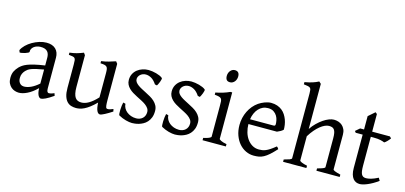

<svg xmlns="http://www.w3.org/2000/svg" viewBox="-67 -1207 3523 1671"><g transform="rotate(15 1695.0 -371.5)"><path d="M171.9 -48.8Q201.2 -48.8 234.1 -63.7Q267.1 -78.6 304.2 -110.8V-237.3Q263.2 -230.5 236.6 -224.1Q210 -217.8 192.9 -211.2Q175.8 -204.6 165.5 -197.3Q155.3 -189.9 147.5 -181.6Q134.8 -168.5 127 -151.6Q119.1 -134.8 119.1 -111.8Q119.1 -92.3 125 -80.1Q130.9 -67.9 139.2 -60.8Q147.5 -53.7 156.5 -51.3Q165.5 -48.8 171.9 -48.8ZM452.1 -40Q410.6 -11.2 383.5 1.7Q356.4 14.6 342.8 14.6Q326.7 14.6 315.9 -7.8Q305.2 -30.3 304.2 -69.8Q282.2 -47.9 260.3 -31.7Q238.3 -15.6 217.3 -5.4Q196.3 4.9 177.5 9.8Q158.7 14.6 143.1 14.6Q125.5 14.6 106.9 8.8Q88.4 2.9 73.5 -9.8Q58.6 -22.5 48.8 -42.5Q39.1 -62.5 39.1 -90.8Q39.1 -127.9 52 -152.8Q64.9 -177.7 83 -195.8Q94.7 -207.5 109.6 -218Q124.5 -228.5 149.2 -238.3Q173.8 -248 210.9 -256.8Q248 -265.6 304.2 -273.9V-342.8Q304.2 -359.4 300.3 -373.8Q296.4 -388.2 287.1 -398.7Q277.8 -409.2 262 -414.8Q246.1 -420.4 222.2 -419.9Q206.5 -419.4 191.4 -414.6Q176.3 -409.7 165 -400.9Q153.8 -392.1 147.5 -380.1Q141.1 -368.2 142.6 -353.5Q143.1 -349.1 132.6 -343.5Q122.1 -337.9 107.7 -333.5Q93.3 -329.1 79.3 -326.7Q65.4 -324.2 59.6 -325.7L52.7 -344.7Q64 -369.1 86.9 -391.6Q109.9 -414.1 139.4 -431.2Q168.9 -448.2 201.9 -458.5Q234.9 -468.8 265.6 -468.8Q319.3 -468.8 348.4 -440.7Q377.4 -412.6 377.4 -362.3V-86.9Q377.4 -66.4 382.8 -57.6Q388.2 -48.8 397 -48.8Q403.8 -48.8 414.6 -51.3Q425.3 -53.7 444.8 -62Z M981 -40Q962.9 -28.3 946.3 -18.3Q929.7 -8.3 915.5 -1Q901.4 6.3 890.6 10.5Q879.9 14.6 874 14.6Q856.9 14.6 846.2 -8.1Q835.4 -30.8 832.5 -81.1Q802.2 -50.8 777.1 -32Q752 -13.2 730.7 -2.9Q709.5 7.3 691.7 11Q673.8 14.6 658.2 14.6Q635.3 14.6 614.3 8.3Q593.3 2 577.1 -14.9Q561 -31.7 551.5 -61Q542 -90.3 542 -136.2V-347.2Q542 -370.6 540.5 -383.5Q539.1 -396.5 533 -403.1Q526.9 -409.7 514.2 -412.1Q501.5 -414.6 479 -417V-436.5Q496.6 -438.5 512 -441.4Q527.3 -444.3 541.7 -448.2Q556.2 -452.1 570.8 -457.3Q585.4 -462.4 601.6 -468.8L615.2 -449.7V-163.1Q615.2 -128.9 620.4 -106Q625.5 -83 635 -69.3Q644.5 -55.7 658.4 -49.8Q672.4 -43.9 689.9 -43.9Q705.6 -43.9 721.9 -48.6Q738.3 -53.2 755.6 -63.2Q772.9 -73.2 792 -89.1Q811 -105 832.5 -127.9V-347.2Q832.5 -369.1 830.3 -382.3Q828.1 -395.5 820.8 -402.8Q813.5 -410.2 800 -413.1Q786.6 -416 764.2 -417V-436.5Q799.3 -440.9 831.5 -450.2Q863.8 -459.5 891.1 -468.8L905.8 -449.7V-124Q905.8 -93.8 908 -74.7Q910.2 -55.7 917 -50.8Q922.9 -46.9 937 -49.1Q951.2 -51.3 976.1 -62Z M1330.6 -138.2Q1330.6 -103.5 1320.8 -78.9Q1311 -54.2 1295.4 -37.1Q1279.8 -20 1260.7 -9.8Q1241.7 0.5 1223.1 5.9Q1204.6 11.2 1188.2 12.9Q1171.9 14.6 1162.6 14.6Q1139.2 14.6 1106.2 5.9Q1073.2 -2.9 1040.5 -21Q1037.1 -22.5 1035.9 -36.9Q1034.7 -51.3 1035.4 -70.1Q1036.1 -88.9 1038.3 -107.9Q1040.5 -127 1043.9 -138.2L1064.9 -132.8Q1065.9 -112.3 1075.7 -94.2Q1085.4 -76.2 1101.8 -63Q1118.2 -49.8 1139.9 -42Q1161.6 -34.2 1187 -34.2Q1204.6 -34.2 1219.2 -39.8Q1233.9 -45.4 1244.6 -55.4Q1255.4 -65.4 1261.2 -79.6Q1267.1 -93.8 1267.1 -110.8Q1267.1 -130.4 1256.6 -145.5Q1246.1 -160.6 1229 -173.1Q1211.9 -185.5 1190.2 -196.5Q1168.5 -207.5 1146 -219.2Q1125.5 -229.5 1106.4 -241.2Q1087.4 -252.9 1072.5 -267.6Q1057.6 -282.2 1048.6 -300.3Q1039.6 -318.4 1039.6 -341.8Q1039.6 -372.1 1051.8 -395.8Q1064 -419.4 1084.2 -435.5Q1104.5 -451.7 1130.6 -460.2Q1156.7 -468.8 1184.6 -468.8Q1199.7 -468.8 1218 -466.1Q1236.3 -463.4 1254.2 -458.5Q1272 -453.6 1287.6 -446.8Q1303.2 -439.9 1313 -431.2Q1315.9 -428.2 1313.7 -418Q1311.5 -407.7 1306.9 -395.5Q1302.2 -383.3 1296.9 -372.6Q1291.5 -361.8 1288.6 -357.9L1269.5 -361.8Q1246.1 -397 1220.9 -410.9Q1195.8 -424.8 1171.9 -424.8Q1155.8 -424.8 1143.1 -419.4Q1130.4 -414.1 1121.3 -405.5Q1112.3 -397 1107.7 -386.7Q1103 -376.5 1103 -366.2Q1103 -350.6 1112.3 -338.1Q1121.6 -325.7 1136.7 -314.7Q1151.9 -303.7 1171.1 -293.7Q1190.4 -283.7 1210.9 -272.9Q1231.9 -262.2 1253.4 -250Q1274.9 -237.8 1292 -221.9Q1309.1 -206.1 1319.8 -185.8Q1330.6 -165.5 1330.6 -138.2Z M1716.8 -138.2Q1716.8 -103.5 1707 -78.9Q1697.3 -54.2 1681.6 -37.1Q1666 -20 1647 -9.8Q1627.9 0.5 1609.4 5.9Q1590.8 11.2 1574.5 12.9Q1558.1 14.6 1548.8 14.6Q1525.4 14.6 1492.4 5.9Q1459.5 -2.9 1426.8 -21Q1423.3 -22.5 1422.1 -36.9Q1420.9 -51.3 1421.6 -70.1Q1422.4 -88.9 1424.6 -107.9Q1426.8 -127 1430.2 -138.2L1451.2 -132.8Q1452.1 -112.3 1461.9 -94.2Q1471.7 -76.2 1488 -63Q1504.4 -49.8 1526.1 -42Q1547.9 -34.2 1573.2 -34.2Q1590.8 -34.2 1605.5 -39.8Q1620.1 -45.4 1630.9 -55.4Q1641.6 -65.4 1647.5 -79.6Q1653.3 -93.8 1653.3 -110.8Q1653.3 -130.4 1642.8 -145.5Q1632.3 -160.6 1615.2 -173.1Q1598.1 -185.5 1576.4 -196.5Q1554.7 -207.5 1532.2 -219.2Q1511.7 -229.5 1492.7 -241.2Q1473.6 -252.9 1458.7 -267.6Q1443.8 -282.2 1434.8 -300.3Q1425.8 -318.4 1425.8 -341.8Q1425.8 -372.1 1438 -395.8Q1450.2 -419.4 1470.5 -435.5Q1490.7 -451.7 1516.8 -460.2Q1543 -468.8 1570.8 -468.8Q1585.9 -468.8 1604.2 -466.1Q1622.6 -463.4 1640.4 -458.5Q1658.2 -453.6 1673.8 -446.8Q1689.5 -439.9 1699.2 -431.2Q1702.1 -428.2 1700 -418Q1697.8 -407.7 1693.1 -395.5Q1688.5 -383.3 1683.1 -372.6Q1677.7 -361.8 1674.8 -357.9L1655.8 -361.8Q1632.3 -397 1607.2 -410.9Q1582 -424.8 1558.1 -424.8Q1542 -424.8 1529.3 -419.4Q1516.6 -414.1 1507.6 -405.5Q1498.5 -397 1493.9 -386.7Q1489.3 -376.5 1489.3 -366.2Q1489.3 -350.6 1498.5 -338.1Q1507.8 -325.7 1522.9 -314.7Q1538.1 -303.7 1557.4 -293.7Q1576.7 -283.7 1597.2 -272.9Q1618.2 -262.2 1639.6 -250Q1661.1 -237.8 1678.2 -221.9Q1695.3 -206.1 1706.1 -185.8Q1716.8 -165.5 1716.8 -138.2Z M1795.4 0V-21Q1828.6 -27.8 1846.2 -35.9Q1863.8 -43.9 1863.8 -50.8V-327.1Q1863.8 -352.1 1862.8 -367.4Q1861.8 -382.8 1855.5 -391.4Q1849.1 -399.9 1835.2 -403.8Q1821.3 -407.7 1795.4 -410.2V-429.7Q1810.5 -432.6 1827.4 -436.8Q1844.2 -440.9 1860.8 -446Q1877.4 -451.2 1892.6 -457Q1907.7 -462.9 1920.4 -468.8H1937V-50.8Q1937 -44.9 1953.4 -36.4Q1969.7 -27.8 2005.4 -21V0ZM1951.7 -615.7Q1951.7 -602.1 1947.3 -589.8Q1942.9 -577.6 1935.3 -568.6Q1927.7 -559.6 1917.5 -554.2Q1907.2 -548.8 1895 -548.8Q1873 -548.8 1863.5 -561Q1854 -573.2 1854 -595.7Q1854 -609.4 1858.4 -621.6Q1862.8 -633.8 1870.6 -642.8Q1878.4 -651.9 1888.4 -657Q1898.4 -662.1 1910.2 -662.1Q1951.7 -662.1 1951.7 -615.7Z M2274.4 -417.5Q2249 -417.5 2227.8 -407.7Q2206.5 -397.9 2190.2 -380.1Q2173.8 -362.3 2162.8 -337.6Q2151.9 -313 2147.5 -283.2H2356.4Q2367.7 -283.2 2371.3 -286.9Q2375 -290.5 2375 -300.8Q2375 -314 2371.3 -333.7Q2367.7 -353.5 2356.7 -372.3Q2345.7 -391.1 2325.9 -404.3Q2306.2 -417.5 2274.4 -417.5ZM2455.1 -272Q2446.3 -262.2 2431.6 -253.9Q2417 -245.6 2401.4 -239.3H2144.5Q2145 -201.2 2155 -166.7Q2165 -132.3 2183.8 -106.2Q2202.6 -80.1 2229.2 -64.5Q2255.9 -48.8 2289.1 -48.8Q2304.2 -48.8 2318.6 -50.8Q2333 -52.7 2349.6 -59.6Q2366.2 -66.4 2386.5 -79.6Q2406.7 -92.8 2434.1 -115.2Q2440.4 -111.8 2445.1 -105.5Q2449.7 -99.1 2452.1 -95.2Q2419.4 -59.6 2394.8 -37.8Q2370.1 -16.1 2348.4 -4.4Q2326.7 7.3 2305.4 11Q2284.2 14.6 2259.3 14.6Q2221.7 14.6 2187.7 -1.5Q2153.8 -17.6 2127.9 -47.1Q2102.1 -76.7 2086.7 -118.4Q2071.3 -160.2 2071.3 -211.9Q2071.3 -244.6 2078.6 -276.4Q2085.9 -308.1 2099.9 -336.4Q2113.8 -364.7 2133.8 -388.7Q2153.8 -412.6 2179.2 -430.2Q2189.9 -437.5 2203.4 -444.6Q2216.8 -451.7 2231.4 -457Q2246.1 -462.4 2260.5 -465.6Q2274.9 -468.8 2288.1 -468.8Q2319.8 -468.8 2344.7 -460Q2369.6 -451.2 2388.2 -436.3Q2406.7 -421.4 2419.4 -401.6Q2432.1 -381.8 2440.2 -359.9Q2448.2 -337.9 2451.7 -315.2Q2455.1 -292.5 2455.1 -272Z M2821.3 0V-21Q2856.4 -30.3 2873 -37.1Q2889.6 -43.9 2889.6 -50.8V-309.1Q2889.6 -338.9 2886 -357.4Q2882.3 -376 2874.5 -386.7Q2866.7 -397.5 2855 -401.4Q2843.3 -405.3 2827.1 -405.3Q2810.1 -405.3 2790.3 -396.5Q2770.5 -387.7 2749 -370.6Q2727.5 -353.5 2705.6 -327.9Q2683.6 -302.2 2662.6 -268.1V-50.8Q2662.6 -43.5 2680.9 -35.6Q2699.2 -27.8 2731 -21V0H2521V-21Q2553.2 -29.3 2571.3 -35.9Q2589.4 -42.5 2589.4 -50.8V-633.8Q2589.4 -654.3 2587.6 -665.8Q2585.9 -677.2 2578.9 -683.6Q2571.8 -689.9 2558.1 -692.6Q2544.4 -695.3 2521 -698.2V-717.8Q2541.5 -721.7 2558.3 -725.6Q2575.2 -729.5 2589.6 -734.1Q2604 -738.8 2617.2 -744.1Q2630.4 -749.5 2644.5 -756.8L2662.6 -740.2V-334Q2683.6 -365.2 2709.2 -390.1Q2734.9 -415 2760.7 -432.6Q2786.6 -450.2 2811.3 -459.5Q2835.9 -468.8 2855 -468.8Q2876 -468.8 2895.5 -462.4Q2915 -456.1 2929.9 -442.9Q2944.8 -429.7 2953.9 -409.4Q2962.9 -389.2 2962.9 -361.8V-50.8Q2962.9 -43.9 2977.8 -37.4Q2992.7 -30.8 3031.2 -21V0Z M3376 -57.1Q3352.1 -39.6 3328.6 -26.1Q3305.2 -12.7 3283.9 -3.7Q3262.7 5.4 3244.6 10Q3226.6 14.6 3213.9 14.6Q3196.8 14.6 3181.4 8.3Q3166 2 3154.3 -12.5Q3142.6 -26.9 3135.7 -50.3Q3128.9 -73.7 3128.9 -107.9V-407.7H3065.9L3055.7 -421.4L3093.8 -454.1H3128.9V-574.2L3187 -625L3202.1 -612.8V-454.1H3361.8L3376 -439.9Q3371.6 -433.1 3365 -425.3Q3358.4 -417.5 3351.6 -410.6Q3344.7 -403.8 3338.1 -398.2Q3331.5 -392.6 3326.7 -390.6Q3314.9 -396.5 3291 -402.1Q3267.1 -407.7 3227.5 -407.7H3202.1V-149.9Q3202.1 -120.6 3204.8 -101.1Q3207.5 -81.5 3213.9 -70.1Q3220.2 -58.6 3230.2 -53.7Q3240.2 -48.8 3254.9 -48.8Q3272 -48.8 3297.9 -55.7Q3323.7 -62.5 3361.8 -82Z"/></g></svg>

Font: Gentium Kaktovik
Style: Regular
Weight: 400
Designer: J. Victor Gaultney and Annie Olsen
Foundry: SIL International
Version: Version 1.102; 2013; Maintenance release